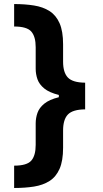

<svg xmlns="http://www.w3.org/2000/svg" viewBox="-20 -792 509 948"><path d="M49.8 136.2V25.9Q112.8 25.9 134.5 1Q156.2 -23.9 156.2 -76.7V-182.6Q156.2 -209.5 165 -234.6Q173.8 -259.8 198.5 -280Q223.1 -300.3 270.5 -312V-323.2Q223.1 -335 198.5 -355.2Q173.8 -375.5 165 -400.6Q156.2 -425.8 156.2 -452.6V-559.1Q156.2 -611.3 134.5 -636.2Q112.8 -661.1 49.8 -661.1V-772Q103.5 -772 147.9 -764.9Q192.4 -757.8 224.6 -737.3Q256.8 -716.8 274.2 -677.2Q291.5 -637.7 291.5 -573.2V-487.8Q291.5 -433.6 315.4 -408.9Q339.4 -384.3 399.4 -383.8H400.4V-252Q339.4 -251.5 315.4 -226.8Q291.5 -202.1 291.5 -147.5V-62.5Q291.5 2 274.2 41.5Q256.8 81.1 224.6 101.6Q192.4 122.1 147.9 129.2Q103.5 136.2 49.8 136.2Z"/></svg>

Font: Inter
Style: Bold
Weight: 700
Designer: Rasmus Andersson
Foundry: rsms
Version: Version 4.001;git-9221beed3